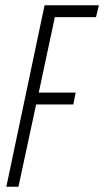

<svg xmlns="http://www.w3.org/2000/svg" viewBox="-20 -708 395 728"><path d="M4 0 149 -688H355L344 -643H188L127 -357H267L258 -312H117L50 0Z"/></svg>

Font: Saira UltraCondensed Light
Style: Italic
Weight: 300
Width: 1
Italic angle: -12°
Designer: Hector Gatti with collaboration of the Omnibus-Type team
Foundry: Omnibus-Type
Version: Version 1.101